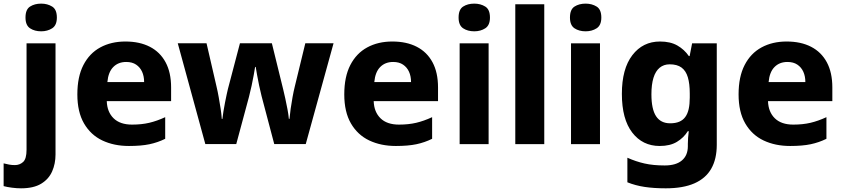

<svg xmlns="http://www.w3.org/2000/svg" viewBox="-72 -783 4586 1043"><path d="M42.2 240Q18.6 240 -7.8 236.5Q-34.3 233 -52.3 228V104.4Q-36.6 108.4 -22.3 111.1Q-8 113.8 9 113.8Q34.9 113.8 53.6 96.9Q72.2 80.1 72.2 30.4V-547.5H229.6V56.4Q229.6 106.4 211.2 148.1Q192.9 189.9 151.8 214.9Q110.7 240 42.2 240ZM66.5 -687.7Q66.5 -731.6 91.3 -747.4Q116.1 -763.3 151.6 -763.3Q185.7 -763.3 211.3 -747.4Q236.9 -731.6 236.9 -687.7Q236.9 -645.6 211.3 -629.2Q185.7 -612.9 151.6 -612.9Q116.1 -612.9 91.3 -629.2Q66.5 -645.6 66.5 -687.7Z M609.5 -557.5Q686.6 -557.5 742.2 -528.8Q797.7 -500.2 827.6 -444.6Q857.5 -389.1 857.5 -308V-233.5H508Q510 -174.8 545 -140.5Q580.1 -106.1 645.3 -106.1Q697 -106.1 738.8 -115.9Q780.7 -125.8 825.4 -146.5V-29Q785 -9 740 0.5Q694.9 10 628.5 10Q547.1 10 483.9 -20Q420.7 -50 384.4 -112.5Q348.2 -175 348.2 -270.1Q348.2 -366.2 381.1 -429.8Q414 -493.5 472.9 -525.5Q531.8 -557.5 609.5 -557.5ZM613.9 -446.4Q570.4 -446.4 543.4 -419Q516.3 -391.7 511.3 -337.2H710.9Q710.9 -369 699.9 -393.3Q688.9 -417.5 667.5 -431.9Q646.1 -446.4 613.9 -446.4Z M1348.7 -261.9Q1342.1 -287.9 1335.6 -318.8Q1329.1 -349.6 1324.3 -377Q1319.4 -404.4 1317.1 -419.4H1313.8Q1311.8 -404.4 1306.6 -376.7Q1301.5 -349 1294.8 -317.2Q1288.1 -285.5 1280.5 -256.8L1211.4 -0.3H1043.4L893.7 -547.8H1050L1104.5 -311.7Q1110.5 -286.7 1116.1 -255.2Q1121.8 -223.7 1126.6 -192.4Q1131.4 -161.2 1132.8 -136.8H1136.1Q1137.7 -154.2 1141.7 -177.6Q1145.7 -201 1150.2 -225Q1154.7 -249.1 1159.2 -269.1Q1163.7 -289.1 1166 -299L1231.4 -547.8H1404.9L1466.5 -297Q1471.5 -276.7 1477.7 -248.3Q1483.8 -220 1489.5 -190.4Q1495.2 -160.9 1497.2 -137.2H1500.5Q1502.5 -160.9 1507 -192.5Q1511.5 -224 1517.3 -255.9Q1523.1 -287.7 1529.1 -311.7L1586.5 -547.8H1739.9L1588.9 -0.3H1417.8Z M2059.5 -557.5Q2136.6 -557.5 2192.2 -528.8Q2247.7 -500.2 2277.6 -444.6Q2307.5 -389.1 2307.5 -308V-233.5H1958Q1960 -174.8 1995 -140.5Q2030.1 -106.1 2095.3 -106.1Q2147 -106.1 2188.8 -115.9Q2230.7 -125.8 2275.4 -146.5V-29Q2235 -9 2190 0.5Q2144.9 10 2078.5 10Q1997.1 10 1933.9 -20Q1870.7 -50 1834.4 -112.5Q1798.2 -175 1798.2 -270.1Q1798.2 -366.2 1831.1 -429.8Q1864 -493.5 1922.9 -525.5Q1981.8 -557.5 2059.5 -557.5ZM2063.9 -446.4Q2020.4 -446.4 1993.4 -419Q1966.3 -391.7 1961.3 -337.2H2160.9Q2160.9 -369 2149.9 -393.3Q2138.9 -417.5 2117.5 -431.9Q2096.1 -446.4 2063.9 -446.4Z M2582.3 -547.5V0H2424.9V-547.5ZM2504.2 -763.3Q2538.4 -763.3 2564 -747.4Q2589.6 -731.6 2589.6 -687.7Q2589.6 -645.6 2564 -629.2Q2538.4 -612.9 2504.2 -612.9Q2468.8 -612.9 2444 -629.2Q2419.2 -645.6 2419.2 -687.7Q2419.2 -731.6 2444 -747.4Q2468.8 -763.3 2504.2 -763.3Z M2884.6 0H2727.2V-760H2884.6Z M3187.3 -547.5V0H3029.9V-547.5ZM3109.2 -763.3Q3143.4 -763.3 3169 -747.4Q3194.6 -731.6 3194.6 -687.7Q3194.6 -645.6 3169 -629.2Q3143.4 -612.9 3109.2 -612.9Q3073.8 -612.9 3049 -629.2Q3024.2 -645.6 3024.2 -687.7Q3024.2 -731.6 3049 -747.4Q3073.8 -763.3 3109.2 -763.3Z M3513.4 -557.5Q3569.8 -557.5 3607.6 -535.8Q3645.4 -514.1 3670 -478.5H3674.3L3687.7 -547.5H3821.7V3.6Q3821.7 81 3791.6 133.5Q3761.6 186 3700.2 213Q3638.7 240 3544.6 240Q3480.5 240 3430.4 232.5Q3380.2 225 3336.1 207.3V73.8Q3382.2 94.5 3429.2 105.1Q3476.1 115.8 3538.8 115.8Q3600.4 115.8 3632.5 88.4Q3664.6 61.1 3664.6 11.3V-2.3Q3664.6 -15 3665.9 -34.4Q3667.3 -53.9 3669.6 -70.3H3664.3Q3642.3 -34.7 3605.2 -12.4Q3568.1 10 3511.7 10Q3418.5 10 3362.4 -63Q3306.2 -136 3306.2 -273.1Q3306.2 -409.2 3363.1 -483.3Q3419.9 -557.5 3513.4 -557.5ZM3565.9 -433.6Q3533.7 -433.6 3511.3 -415Q3488.9 -396.4 3477.8 -360.1Q3466.7 -323.9 3466.7 -270.7Q3466.7 -189.9 3492 -151.6Q3517.4 -113.2 3568.5 -113.2Q3597.4 -113.2 3617.7 -121.7Q3637.9 -130.2 3650.5 -147.3Q3663.1 -164.4 3669.1 -190.6Q3675 -216.9 3675 -252.7V-275.1Q3675 -327.9 3664.6 -363.1Q3654.2 -398.3 3630.3 -416Q3606.4 -433.6 3565.9 -433.6Z M4201.5 -557.5Q4278.6 -557.5 4334.2 -528.8Q4389.7 -500.2 4419.6 -444.6Q4449.5 -389.1 4449.5 -308V-233.5H4100Q4102 -174.8 4137 -140.5Q4172.1 -106.1 4237.3 -106.1Q4289 -106.1 4330.8 -115.9Q4372.7 -125.8 4417.4 -146.5V-29Q4377 -9 4332 0.5Q4286.9 10 4220.5 10Q4139.1 10 4075.9 -20Q4012.7 -50 3976.4 -112.5Q3940.2 -175 3940.2 -270.1Q3940.2 -366.2 3973.1 -429.8Q4006 -493.5 4064.9 -525.5Q4123.8 -557.5 4201.5 -557.5ZM4205.9 -446.4Q4162.4 -446.4 4135.4 -419Q4108.3 -391.7 4103.3 -337.2H4302.9Q4302.9 -369 4291.9 -393.3Q4280.9 -417.5 4259.5 -431.9Q4238.1 -446.4 4205.9 -446.4Z"/></svg>

Font: Noto Sans Oriya
Style: Regular
Weight: 400
Designer: Amélie Bonet and Sol Matas
Foundry: Google LLC
Version: Version 2.006